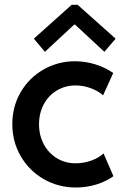

<svg xmlns="http://www.w3.org/2000/svg" viewBox="-20 -789 522 814"><path d="M32.2 -262.7Q32.2 -337.9 68.1 -398.9Q104 -460 165 -494.6Q226.1 -529.3 297.9 -529.3Q341.8 -529.3 384.3 -516.1Q426.8 -502.9 460 -479.5L417 -384.8Q396 -403.8 364.3 -415.3Q332.5 -426.8 300.8 -426.8Q256.8 -426.8 221.2 -405.5Q185.5 -384.3 165.5 -346.7Q145.5 -309.1 145.5 -261.7Q145.5 -215.3 165.5 -177.7Q185.5 -140.1 220.9 -118.4Q256.3 -96.7 300.8 -96.7Q335.9 -96.7 368.2 -108.6Q400.4 -120.6 418.9 -138.7L460.9 -42Q431.6 -20.5 389.9 -7.3Q348.1 5.9 301.8 5.9Q227.5 5.9 165.8 -29.5Q104 -64.9 68.1 -126.5Q32.2 -188 32.2 -262.7ZM123.5 -625 283.7 -768.6H309.1L470.2 -625L422.4 -569.3L298.3 -684.6H294.4L170.4 -569.3Z"/></svg>

Font: Reddit Sans Chocolate SemiBold
Style: Regular
Weight: 600
Designer: Stephen Hutchings
Foundry: Reddit
Version: Version 1.011